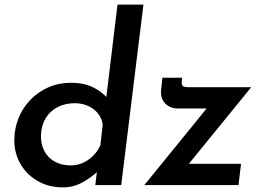

<svg xmlns="http://www.w3.org/2000/svg" viewBox="-20 -800 1134 830"><path d="M247 10Q187 9 139.5 -19.5Q92 -48 66 -96Q40 -144 42 -200Q43 -246 60 -289Q77 -332 110 -367Q143 -402 189 -422.5Q235 -443 294 -442Q350 -441 392 -417.5Q434 -394 455 -361L434 -334L488 -780H600L504 0H392L403 -93L411 -67Q376 -33 335.5 -11Q295 11 247 10ZM281 -85Q310 -84 335 -94.5Q360 -105 380.5 -124.5Q401 -144 414 -172L424 -262Q420 -289 403.5 -309.5Q387 -330 362 -341.5Q337 -353 305 -354Q263 -354 230 -337.5Q197 -321 178 -290Q159 -259 157 -216Q156 -178 171 -148.5Q186 -119 214.5 -102.5Q243 -86 281 -85ZM749 -331Q715 -331 693.5 -353.5Q672 -376 677 -416L682 -464H767L766 -450Q764 -432 771 -427.5Q778 -423 796 -423H1066L777 -68L758 -92H1022L1011 0H604L900 -364L913 -331Z"/></svg>

Font: Josefin Sans Thin SemiBold
Style: Italic
Weight: 600
Italic angle: -7°
Version: Version 2.000